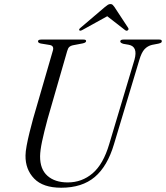

<svg xmlns="http://www.w3.org/2000/svg" viewBox="-20 -890 797 922"><path d="M504.5 -198 626 -604Q643 -666 598.5 -675L572.5 -679.5Q557.5 -684 557.5 -691Q557.5 -700 572.5 -700H745Q757 -700 757 -692.5Q757 -688 754 -685.5Q751 -683 741 -680.5L710 -674.5Q689 -669.5 674.2 -653.8Q659.5 -638 649 -602L527.5 -198Q496 -91.5 435 -40Q374 11.5 274 11.5Q186.5 11.5 144 -32.5Q101.5 -76.5 102.5 -143.5Q102.5 -161 108 -190.8Q113.5 -220.5 122 -254.8Q130.5 -289 139 -320L234 -647.5Q240.5 -670 219 -674L176 -681Q162.5 -684 162.5 -691.5Q162.5 -700 178 -700H381.5Q393.5 -700 393.5 -693Q393.5 -685 376.5 -681.5L329.5 -672.5Q319.5 -670.5 313 -664.8Q306.5 -659 302.5 -644.5L208.5 -318.5Q191 -253.5 182 -210.8Q173 -168 172.5 -140Q172 -77.5 207.8 -45.8Q243.5 -14 305.5 -14Q373.5 -14 424.8 -57.8Q476 -101.5 504.5 -198ZM593 -744Q587.5 -740 580 -746L495 -812L375.5 -746Q365 -740.5 361.5 -744Q357 -748.5 366 -756L484 -856.5Q492 -863 497.8 -866.8Q503.5 -870.5 510.5 -870.5Q517 -870.5 521 -866.8Q525 -863 529.5 -856.5L595.5 -756Q600 -748.5 593 -744Z"/></svg>

Font: Fraunces 72pt Light
Style: Italic
Weight: 300
Italic angle: -16°
Version: Version 1.000;[b76b70a41]